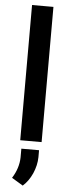

<svg xmlns="http://www.w3.org/2000/svg" viewBox="-65 -781 384 1061"><g transform="rotate(5 127.5 -250.5)"><path d="M187 -750H68.4V0H187ZM104 248.5C125 230 142.6 205.6 156.2 175.3C169.4 145 176.3 114.7 176.8 84.5V45.9H78.6V94.7C77.6 134.8 65.4 173.3 41.5 210.9Z"/></g></svg>

Font: Roboto Medium
Style: Regular
Weight: 500
Designer: Google
Version: Version 2.137; 2017